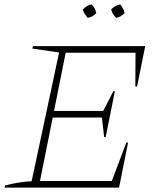

<svg xmlns="http://www.w3.org/2000/svg" viewBox="-20 -854 717 874"><path d="M1 0 3 -10Q35 -18 65.5 -23Q96 -28 124 -29L249 -615L127 -633L130 -644H641L604 -460H596L597 -614H279L226 -349H450L496 -439H503L461 -230H454L444 -319H220L162 -30H489L555 -205H563L522 0ZM397 -834Q415 -816 418 -794Q402 -776 379 -773Q361 -794 357 -811Q376 -830 397 -834ZM527 -834Q544 -814 547 -794Q529 -776 509 -773Q492 -788 486 -811Q503 -829 527 -834Z"/></svg>

Font: Piazzolla SC Thin
Style: Italic
Weight: 100
Italic angle: -11.3°
Designer: Juan Pablo del Peral
Foundry: Huerta Tipografica
Version: Version 1.330